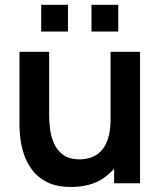

<svg xmlns="http://www.w3.org/2000/svg" viewBox="-20 -753 666 789"><path d="M272.3 15.3Q212.6 15.3 173.5 -4.5Q134.5 -24.3 111.5 -55.5Q88.5 -86.6 77.5 -121.6Q66.5 -156.7 63.2 -188Q60 -219.2 60 -238.5V-540H182V-279.8Q182 -254.8 185.6 -223.8Q189.2 -192.8 201.8 -164Q214.4 -135.2 239.7 -116.7Q264.9 -98.2 308.2 -98.2Q331 -98.2 353.5 -105.6Q375.9 -113.1 394.1 -131.2Q412.2 -149.3 423.3 -181.5Q434.3 -213.6 434.3 -262.5L505.8 -231.8Q505.8 -163.1 479.1 -107Q452.3 -50.8 400.4 -17.8Q348.5 15.3 272.3 15.3ZM555.5 0H449V-167.5H434.3V-540H555.5ZM466 -623.3H356V-733.3H466ZM259.3 -623.3H149.3V-733.3H259.3Z"/></svg>

Font: Manrope Variable Light
Style: Regular
Weight: 200
Designer: Mikhail Sharanda
Foundry: Mikhail Sharanda
Version: Version 4.505